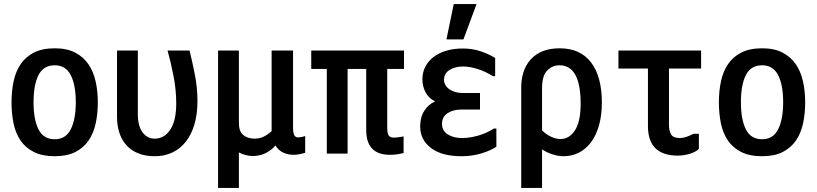

<svg xmlns="http://www.w3.org/2000/svg" viewBox="-20 -776 4040 950"><path d="M251 -3Q189 -3 147.5 -24Q106 -45 81.5 -81Q57 -117 47 -165.5Q37 -214 37 -270Q37 -326 47.5 -374.5Q58 -423 82.5 -459Q107 -495 148 -516Q189 -537 251 -537Q311 -537 351.5 -516Q392 -495 417 -459Q442 -423 453 -374Q464 -325 464 -270Q464 -214 453.5 -165.5Q443 -117 418.5 -81Q394 -45 353 -24Q312 -3 251 -3ZM251 -87Q305 -87 330 -136Q355 -185 355 -270Q355 -356 330 -404.5Q305 -453 251 -453Q195 -453 170.5 -404.5Q146 -356 146 -270Q146 -185 170.5 -136Q195 -87 251 -87Z M559 -526H662V-212Q662 -152 685.5 -121Q709 -90 745 -90Q793 -90 822.5 -134.5Q852 -179 852 -264Q852 -331 838.5 -400.5Q825 -470 809 -526H918Q932 -469 944.5 -405Q957 -341 957 -276Q957 -211 942 -160.5Q927 -110 899.5 -75Q872 -40 833 -21.5Q794 -3 746 -3Q699 -3 663.5 -17.5Q628 -32 605 -58Q582 -84 570.5 -119.5Q559 -155 559 -197Z M1059 -526H1162V-168Q1162 -126 1183.5 -108Q1205 -90 1240 -90Q1265 -90 1285 -100Q1305 -110 1324 -127V-526H1430V-144Q1430 -118 1436 -107Q1442 -96 1456 -96Q1461 -96 1471.5 -98Q1482 -100 1490 -103V-20Q1473 -15 1459 -12.5Q1445 -10 1435 -10Q1371 -10 1343 -56Q1321 -31 1292.5 -17.5Q1264 -4 1230 -4Q1213 -4 1194.5 -9Q1176 -14 1162 -22V154H1059Z M1792 -435H1700V-16H1597V-435H1520V-526H1979V-435H1896V-143Q1896 -117 1903 -106Q1910 -95 1930 -95Q1935 -95 1949 -96.5Q1963 -98 1977 -101V-19Q1958 -14 1942 -12Q1926 -10 1909 -10Q1792 -10 1792 -133Z M2059 -150Q2059 -196 2079.5 -228Q2100 -260 2133 -274Q2101 -290 2085.5 -319.5Q2070 -349 2070 -383Q2070 -418 2084.5 -446Q2099 -474 2125 -494Q2151 -514 2188 -525Q2225 -536 2270 -536Q2318 -536 2359 -522Q2400 -508 2430 -489V-399H2419Q2383 -422 2343.5 -434.5Q2304 -447 2270 -447Q2232 -447 2204.5 -430Q2177 -413 2177 -381Q2177 -366 2185 -353.5Q2193 -341 2205.5 -333Q2218 -325 2233.5 -320.5Q2249 -316 2265 -316H2355V-234H2263Q2222 -234 2194.5 -216Q2167 -198 2167 -163Q2167 -129 2195.5 -111Q2224 -93 2267 -93Q2302 -93 2344 -104.5Q2386 -116 2424 -140H2436V-50Q2408 -31 2362 -17Q2316 -3 2265 -3Q2165 -3 2112 -44Q2059 -85 2059 -150ZM2225 -756H2338L2273 -581H2189Z M2559 -330Q2556 -427 2606 -482Q2656 -537 2749 -537Q2852 -537 2905 -466.5Q2958 -396 2958 -269Q2958 -206 2944 -156.5Q2930 -107 2905 -73Q2880 -39 2845 -21Q2810 -3 2768 -3Q2741 -3 2711.5 -13Q2682 -23 2662 -37V154H2559ZM2853 -264Q2853 -357 2827 -405Q2801 -453 2748 -453Q2713 -453 2687.5 -427Q2662 -401 2662 -340V-131Q2682 -111 2706.5 -99.5Q2731 -88 2753 -88Q2796 -88 2824.5 -130.5Q2853 -173 2853 -264Z M3438 -114V-39Q3421 -23 3391.5 -14.5Q3362 -6 3334 -6Q3186 -6 3186 -152V-437H3040V-526H3449V-437H3290V-160Q3290 -127 3301 -110Q3312 -93 3344 -93Q3360 -93 3377 -99Q3394 -105 3411 -114Z M3751 -3Q3689 -3 3647.5 -24Q3606 -45 3581.5 -81Q3557 -117 3547 -165.5Q3537 -214 3537 -270Q3537 -326 3547.5 -374.5Q3558 -423 3582.5 -459Q3607 -495 3648 -516Q3689 -537 3751 -537Q3811 -537 3851.5 -516Q3892 -495 3917 -459Q3942 -423 3953 -374Q3964 -325 3964 -270Q3964 -214 3953.5 -165.5Q3943 -117 3918.5 -81Q3894 -45 3853 -24Q3812 -3 3751 -3ZM3751 -87Q3805 -87 3830 -136Q3855 -185 3855 -270Q3855 -356 3830 -404.5Q3805 -453 3751 -453Q3695 -453 3670.5 -404.5Q3646 -356 3646 -270Q3646 -185 3670.5 -136Q3695 -87 3751 -87Z"/></svg>

Font: D2Coding ligature
Style: Bold
Weight: 700
Monospace: yes
Designer: Yong-Rak Park; Jeong-Hwan Yoon; Sang-Min Lee;
Foundry: NHN Corporation
Version: Version 1.3.2; Build 20180524